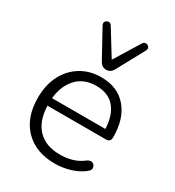

<svg xmlns="http://www.w3.org/2000/svg" viewBox="-183 -866 895 982"><g transform="rotate(30 264.0 -375.0)"><path d="M279 -539Q253 -539 239 -566L151 -726Q144 -739 150.5 -748Q157 -757 168.5 -758Q180 -759 187 -747L279 -598L371 -747Q378 -759 389.5 -758Q401 -757 407.5 -748Q414 -739 407 -726L320 -566Q306 -539 279 -539ZM291 8Q179 8 114 -58.5Q49 -125 49 -241Q49 -317 78 -373.5Q107 -430 159 -462Q211 -494 279 -494Q375 -494 429.5 -431Q484 -368 484 -258Q484 -230 458 -230H112Q115 -140 161.5 -92.5Q208 -45 291 -45Q328 -45 362 -54.5Q396 -64 428 -89Q446 -100 458.5 -92.5Q471 -85 472.5 -70.5Q474 -56 457 -44Q426 -19 381.5 -5.5Q337 8 291 8ZM113 -275H428Q425 -354 387.5 -398.5Q350 -443 279 -443Q205 -443 162.5 -396Q120 -349 113 -275Z"/></g></svg>

Font: Chiron GoRound TC L
Style: Regular
Weight: 300
Designer: Ryoko NISHIZUKA 西塚涼子 (kana, bopomofo & ideographs); Paul D. Hunt (Latin, Greek & Cyrillic); Sandoll Communications 산돌커뮤니
Foundry: Adobe
Version: Version 1.000;hotconv 1.1.1;makeotfexe 2.6.0